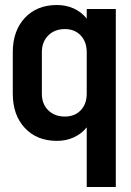

<svg xmlns="http://www.w3.org/2000/svg" viewBox="-20 -546 522 766"><path d="M326 -510H442V200H326V-38Q305 -12 274.5 2Q244 16 207 16Q127 16 79 -35.5Q31 -87 31 -172V-338Q31 -423 79 -474.5Q127 -526 207 -526Q244 -526 274.5 -512Q305 -498 326 -472ZM326 -172V-338Q326 -379 302 -404.5Q278 -430 239 -430Q198 -430 172.5 -404.5Q147 -379 147 -338V-172Q147 -131 172.5 -106Q198 -81 239 -81Q278 -81 302 -106Q326 -131 326 -172Z"/></svg>

Font: Akshar Medium
Style: Regular
Weight: 500
Designer: Tall Chai
Foundry: Tall Chai
Version: Version 1.000